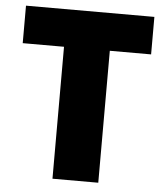

<svg xmlns="http://www.w3.org/2000/svg" viewBox="-52 -760 694 806"><g transform="rotate(5 295.5 -357.0)"><path d="M392 0H199V-556H25V-714H566V-556H392Z"/></g></svg>

Font: Noto Sans Khmer Black
Style: Regular
Weight: 900
Version: Version 2.003